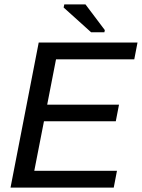

<svg xmlns="http://www.w3.org/2000/svg" viewBox="-20 -852 644 872"><path d="M27.8 0 155.8 -658.7H604.5L589.8 -582.5H234.4L194.3 -376.5H520.5L505.9 -301.3H179.7L135.7 -76.2H511.2L496.6 0ZM393.6 -705.6 269 -817.9 272 -832H368.2L456.1 -715.3L454.1 -705.6Z"/></svg>

Font: Liberation Mono
Style: Italic
Weight: 400
Italic angle: -12°
Monospace: yes
Designer: Steve Matteson
Foundry: Ascender Corporation
Version: Version 2.1.5